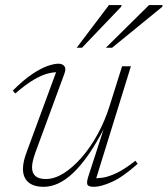

<svg xmlns="http://www.w3.org/2000/svg" viewBox="-20 -710 647 740"><path d="M320 -28.5 385 -229.5H388.5Q354.5 -162.5 322.8 -116.5Q291 -70.5 261.2 -42.8Q231.5 -15 203.5 -2.5Q175.5 10 149 10Q109 10 88.8 -8Q68.5 -26 68.5 -59Q68.5 -73 72.2 -89.8Q76 -106.5 83.5 -126L200.5 -443.5L212 -431.5Q193.5 -433 169.8 -428Q146 -423 114 -405Q82 -387 38.5 -349.5L29.5 -361Q70 -401.5 103.5 -424Q137 -446.5 162.8 -455.5Q188.5 -464.5 205 -464.5Q221 -464.5 228.2 -454.8Q235.5 -445 228 -425.5L116 -121Q110 -104 106.8 -90.2Q103.5 -76.5 103.5 -65Q103.5 -42.5 116.8 -31.2Q130 -20 156.5 -20Q190 -20 225.5 -42.2Q261 -64.5 295 -103.5Q329 -142.5 357 -194Q385 -245.5 403 -303.5L450.5 -454.5H484.5L347 -10.5L335.5 -23.5Q353 -22 375.8 -25.2Q398.5 -28.5 429.5 -43.2Q460.5 -58 502 -90.5L510.5 -78.5Q452.5 -27 410.5 -8.5Q368.5 10 342.5 10Q321 10 317 1.8Q313 -6.5 320 -28.5ZM388 -526 554.5 -690.5H607L605 -683.5L412 -526ZM275.5 -526 400 -690.5H449L446.5 -683.5L296 -526Z"/></svg>

Font: Newsreader ExtraLight
Style: Italic
Weight: 250
Italic angle: -17°
Designer: Hugues Gentile
Foundry: Production Type
Version: Version 1.003